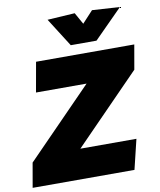

<svg xmlns="http://www.w3.org/2000/svg" viewBox="-109 -1024 918 1103"><g transform="rotate(-10 350.0 -473.0)"><path d="M-9 0 16 -143 400 -536H105L136 -710H709L684 -567L300 -174H627L585 0ZM349 -769 243 -936 403 -946 441 -878 504 -946 665 -936 499 -769Z"/></g></svg>

Font: Livvic Black
Style: Italic
Weight: 900
Italic angle: -10°
Designer: Jacques Le Bailly, Baron von Fonthausen
Version: Version 1.001; ttfautohint (v1.8.2)